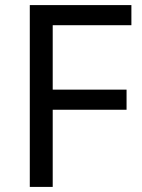

<svg xmlns="http://www.w3.org/2000/svg" viewBox="-20 -734 559 754"><path d="M187 0V-303H477V-382H187V-635H496V-714H97V0Z"/></svg>

Font: Noto Sans Nandinagari
Style: Regular
Weight: 400
Designer: Ek Type
Foundry: Ek Type
Version: Version 1.002